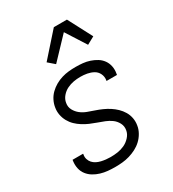

<svg xmlns="http://www.w3.org/2000/svg" viewBox="-185 -857 870 966"><g transform="rotate(-30 250.0 -374.0)"><path d="M198 8Q176 8 155 6Q134 4 114 -2Q94 -8 76.5 -18.5Q59 -29 46.5 -45Q34 -61 29.5 -81.5Q25 -102 28 -124L29 -131H90V-127Q87 -113 91 -100Q95 -87 103.5 -77.5Q112 -68 124 -62Q136 -56 149 -53Q162 -50 175.5 -48.5Q189 -47 202 -47Q223 -47 243.5 -50Q264 -53 283.5 -62Q303 -71 318.5 -88Q334 -105 337 -125Q341 -147 331 -166Q321 -185 304.5 -197Q288 -209 269 -216.5Q250 -224 230 -231Q210 -238 191.5 -246Q173 -254 155.5 -265Q138 -276 123.5 -290Q109 -304 99 -322Q89 -340 85 -361Q81 -382 85 -404Q88 -423 97.5 -442Q107 -461 122.5 -476Q138 -491 156.5 -501.5Q175 -512 195 -518Q215 -524 235 -526Q255 -528 275 -528Q296 -528 316.5 -526Q337 -524 356.5 -517.5Q376 -511 393 -500.5Q410 -490 421.5 -474Q433 -458 437 -437.5Q441 -417 437 -396L436 -389H375L376 -393Q379 -413 370.5 -430.5Q362 -448 345.5 -457Q329 -466 310 -469.5Q291 -473 271 -473Q251 -473 231.5 -469.5Q212 -466 193.5 -457Q175 -448 161 -431.5Q147 -415 144 -395Q140 -373 150 -354.5Q160 -336 176 -323.5Q192 -311 212 -303.5Q232 -296 251.5 -289.5Q271 -283 290 -274.5Q309 -266 326 -255Q343 -244 357.5 -230Q372 -216 382.5 -198.5Q393 -181 397 -160Q401 -139 397 -117Q394 -97 383 -77.5Q372 -58 356 -43Q340 -28 320.5 -18Q301 -8 280.5 -2Q260 4 239 6Q218 8 198 8ZM198 -589 161 -621 281 -756H357L430 -617L386 -593L312 -709Z"/></g></svg>

Font: Iosevka Light Oblique
Style: Regular
Weight: 300
Italic angle: -9°
Monospace: yes
Designer: Belleve Invis
Foundry: Belleve Invis
Version: Version 32.5.0; ttfautohint (v1.8.4)